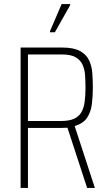

<svg xmlns="http://www.w3.org/2000/svg" viewBox="-20 -921 537 941"><path d="M81 0V-688H285Q341 -688 372 -671Q403 -654 416.5 -625.5Q430 -597 432.5 -562Q435 -527 435 -491Q435 -447 430 -409Q425 -371 406.5 -343.5Q388 -316 346 -303L445 0H407L307 -306L333 -297Q325 -296 309.5 -295Q294 -294 280 -294H117V0ZM117 -328H279Q319 -328 343 -339Q367 -350 379 -371Q391 -392 395 -422.5Q399 -453 399 -491Q399 -523 397 -552Q395 -581 384.5 -604Q374 -627 350.5 -640.5Q327 -654 284 -654H117ZM225 -763V-768L282 -901H324V-896L249 -763Z"/></svg>

Font: Saira Condensed Thin
Style: Regular
Weight: 250
Width: 3
Designer: Hector Gatti with collaboration of the Omnibus-Type team
Foundry: Omnibus-Type
Version: Version 1.101